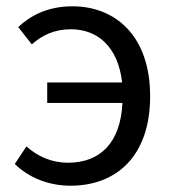

<svg xmlns="http://www.w3.org/2000/svg" viewBox="-20 -577 549 610"><path d="M81 -436C113 -464 151 -484 205 -484C291 -484 355 -428 368 -315H130V-250H369C363 -122 297 -60 196 -60C143 -60 98 -81 64 -112L27 -56C72 -12 135 13 204 13C350 13 457 -81 457 -271C457 -465 345 -557 210 -557C130 -557 75 -526 38 -491Z"/></svg>

Font: Squished Noto Sans CJK JP Regular
Style: Regular
Weight: 400
Designer: Ryoko NISHIZUKA (kana & ideographs); Paul D. Hunt (Latin, Greek & Cyrillic); Wenlong ZHANG (bopomofo); Sandoll Communica
Foundry: Adobe Systems Incorporated
Version: Version 1.004;PS 1.004;hotconv 1.0.82;makeotf.lib2.5.63406